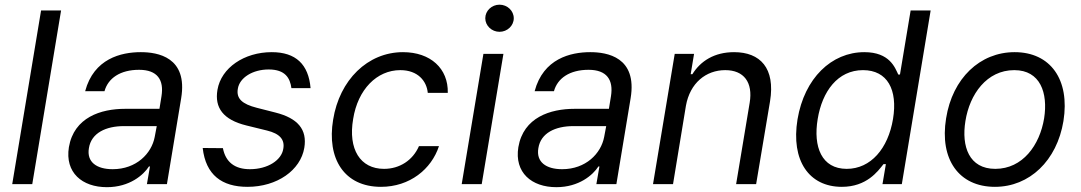

<svg xmlns="http://www.w3.org/2000/svg" viewBox="-20 -771 4527 804"><path d="M235.8 -727.3H152L31.2 0H115.1Z M427.6 12.8C522.7 12.8 581 -38.4 603.7 -73.9H608L595.2 0H679L738.6 -359.4C767.4 -532.7 639.2 -552.6 569.6 -552.6C487.2 -552.6 372.9 -525.6 336.6 -389.2H417.6C432.5 -443.2 483 -478.7 562.5 -478.7C639.2 -478.7 667.3 -436.4 656.2 -367.9L647.7 -315.3H503.6C402.7 -315.3 289.8 -279.8 268.5 -154.8C251.4 -48.3 323.9 12.8 427.6 12.8ZM352.3 -150.6C362.2 -214.5 424 -242.9 498.6 -242.9H636.4L627.8 -197.4C614.7 -128.2 551.1 -62.5 451.7 -62.5C384.9 -62.5 342.3 -92.3 352.3 -150.6Z M1200.3 -402H1280.5C1272 -501.4 1218.8 -552.6 1117.9 -552.6C1002.8 -552.6 906.2 -487.2 890.6 -394.9C877.8 -319.6 914.8 -269.5 1011.4 -245.7L1098 -224.4C1152 -211.3 1173.3 -186.1 1166.2 -147.7C1159.1 -100.9 1102.3 -62.5 1026.3 -62.5C963.1 -62.5 924.7 -92.3 913.4 -150.6L828.8 -151.3C841.6 -38.4 909.1 11.4 1016.3 11.4C1140.6 11.4 1238.6 -58.2 1254.3 -152C1267 -228.7 1227.3 -275.9 1133.5 -299.7L1055.4 -319.6C994.3 -335.2 968.8 -358 975.9 -399.1C983 -446 1038.4 -480.1 1105.1 -480.1C1174.7 -480.1 1194.6 -443.9 1200.3 -402Z M1575.3 11.4C1695.7 11.4 1786.6 -62.5 1818.2 -159.1H1734.4C1708.5 -99.4 1653.1 -63.9 1588.1 -63.9C1488.3 -63.9 1437.1 -146.3 1458.8 -272.7C1478.3 -396.3 1557.9 -477.3 1656.2 -477.3C1729.8 -477.3 1766.7 -431.8 1771.3 -382.1H1855.1C1857.6 -484.4 1782.3 -552.6 1667.6 -552.6C1519.5 -552.6 1401.6 -436.1 1375 -269.9C1347.7 -106.5 1421.5 11.4 1575.3 11.4Z M1913.4 0H1997.2L2088.1 -545.5H2004.3ZM2012.1 -694.6C2012.1 -663.4 2039.1 -637.8 2071.7 -637.8C2104.4 -637.8 2131.4 -663.4 2131.4 -694.6C2131.4 -725.9 2104.4 -751.4 2071.7 -751.4C2039.1 -751.4 2012.1 -725.9 2012.1 -694.6Z M2309.7 12.8C2404.8 12.8 2463.1 -38.4 2485.8 -73.9H2490.1L2477.3 0H2561.1L2620.7 -359.4C2649.5 -532.7 2521.3 -552.6 2451.7 -552.6C2369.3 -552.6 2255 -525.6 2218.8 -389.2H2299.7C2314.6 -443.2 2365.1 -478.7 2444.6 -478.7C2521.3 -478.7 2549.4 -436.4 2538.4 -367.9L2529.8 -315.3H2385.7C2284.8 -315.3 2171.9 -279.8 2150.6 -154.8C2133.5 -48.3 2206 12.8 2309.7 12.8ZM2234.4 -150.6C2244.3 -214.5 2306.1 -242.9 2380.7 -242.9H2518.5L2509.9 -197.4C2496.8 -128.2 2433.2 -62.5 2333.8 -62.5C2267 -62.5 2224.4 -92.3 2234.4 -150.6Z M2852.3 -328.1C2869.3 -423.3 2936.1 -477.3 3017 -477.3C3095.2 -477.3 3133.5 -426.1 3119.3 -340.9L3062.5 0H3146.3L3204.5 -346.6C3227.3 -485.8 3163.4 -552.6 3054 -552.6C2971.6 -552.6 2913.4 -515.6 2879.3 -460.2H2872.2L2886.4 -545.5H2805.4L2714.5 0H2798.3Z M3505 11.4C3609.7 11.4 3656.2 -54 3679.7 -83.8H3689.6L3675.4 0H3756.4L3877.1 -727.3H3793.3L3748.6 -458.8H3741.5C3728 -487.2 3706 -552.6 3599.4 -552.6C3461.6 -552.6 3348.4 -443.2 3319.6 -271.3C3291.2 -98 3368.3 11.4 3505 11.4ZM3404.1 -272.7C3422.9 -387.8 3487.6 -477.3 3593.8 -477.3C3696.4 -477.3 3739.7 -394.9 3719.5 -272.7C3698.9 -149.1 3626.4 -63.9 3525.6 -63.9C3420.5 -63.9 3384.6 -156.2 3404.1 -272.7Z M4146.3 11.4C4290.8 11.4 4405.9 -98 4433.2 -264.2C4460.9 -437.5 4378.9 -552.6 4228.7 -552.6C4083.5 -552.6 3968.4 -443.2 3941.8 -275.6C3913.7 -103.7 3995.4 11.4 4146.3 11.4ZM4022.7 -264.2C4040.5 -376.4 4111.9 -477.3 4227.3 -477.3C4336.3 -477.3 4369 -382.1 4352.3 -275.6C4333.8 -163 4262.4 -63.9 4147.7 -63.9C4038 -63.9 4005.3 -157.7 4022.7 -264.2Z"/></svg>

Font: Magic Ui Pro
Style: Italic
Weight: 400
Italic angle: -9.39999°
Designer: Stefan Endress, Andreas Faust
Version: Version 1.000;FEAKit 1.0